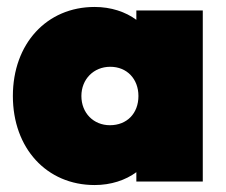

<svg xmlns="http://www.w3.org/2000/svg" viewBox="-20 -522 650 552"><path d="M252 10C299 10 341 -4 372 -27V0H563V-492H372V-465C341 -488 299 -502 252 -502C114 -502 17 -396 17 -246C17 -96 114 10 252 10ZM214 -246C214 -294 249 -330 297 -330C345 -330 378 -295 378 -246C378 -196 345 -162 296 -162C249 -162 214 -197 214 -246Z"/></svg>

Font: MV Cash Black
Style: Regular
Weight: 900
Designer: Rodrigo Fuenzalida
Foundry: fragTYPE
Version: Version 1.100;Glyphs 3.1.2 (3151)